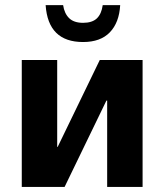

<svg xmlns="http://www.w3.org/2000/svg" viewBox="-20 -742 651 762"><path d="M457 -721.7Q453.1 -652.3 416 -613.8Q378.9 -575.2 309.6 -575.2Q170.9 -575.2 161.1 -721.7H230.5Q235.4 -688.5 254.4 -669.9Q273.4 -651.4 309.6 -651.4Q345.7 -651.4 364.3 -668.9Q382.8 -686.5 387.7 -721.7ZM545.9 0H405.3V-342.8H402.3L236.3 0H66.4V-503.9H207V-159.2H209L376 -503.9H545.9Z"/></svg>

Font: FreeUniversal
Style: Bold
Weight: 700
Version: Version 1.001 March 22, 2017